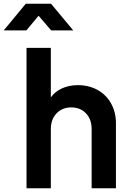

<svg xmlns="http://www.w3.org/2000/svg" viewBox="-82 -1015 695 1035"><path d="M61 -757H192V-490Q215 -522 253 -539Q291 -556 338 -556Q397 -556 444 -530Q491 -504 517 -457Q543 -410 543 -350V0H412V-319Q412 -372 381.5 -404Q351 -436 302 -436Q254 -436 223 -404Q192 -372 192 -319V0H61ZM57 -995H193L313 -851H194L126 -930L60 -851H-62Z"/></svg>

Font: Eudoxus Sans
Style: Bold
Weight: 700
Designer: Stijn de Vries
Foundry: tokotype
Version: Version 2.005